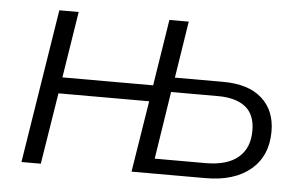

<svg xmlns="http://www.w3.org/2000/svg" viewBox="-41 -544 960 603"><g transform="rotate(5 439.0 -242.5)"><path d="M46 0 123 -485H184L151 -276H437L470 -485H531L503 -306H655Q735 -306 777.5 -268Q820 -230 820 -164Q820 -87 768.5 -43.5Q717 0 626 0H393L429 -225H143L107 0ZM462 -47H622Q690 -47 725 -76.5Q760 -106 760 -161Q760 -212 729.5 -236Q699 -260 643 -260H495Z"/></g></svg>

Font: Nunito Sans Light
Style: Italic
Weight: 300
Italic angle: -9°
Designer: Vernon Adams
Foundry: Vernon Adams
Version: Version 3.006; ttfautohint (v1.8.3)